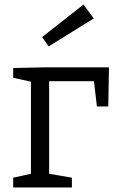

<svg xmlns="http://www.w3.org/2000/svg" viewBox="-20 -824 515 844"><path d="M459 -528 456 -356H406L393 -467H196V-60L296 -43V0H38V-43L116 -60V-465L38 -482V-525L178 -528ZM194 -620 165 -661 347 -804 392 -743Z"/></svg>

Font: Bitter
Style: Regular
Weight: 400
Designer: Sol Matas, and Bitter project Authors
Foundry: Sol Matas
Version: Version 2.001